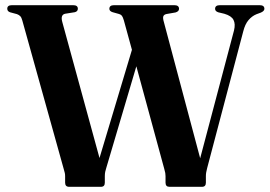

<svg xmlns="http://www.w3.org/2000/svg" viewBox="-20 -720 1039 740"><path d="M809 -686Q809 -700 827.5 -700H981Q999 -700 999 -686Q999 -677.5 985.5 -671.5L968 -665Q951 -658 937.8 -642.5Q924.5 -627 917.5 -599L778.5 -72.5Q776 -62.5 774.8 -56Q773.5 -49.5 773.5 -41V-16Q773.5 0 758.5 0H633Q618 0 618 -16V-41Q618 -47.5 617 -53.2Q616 -59 613 -69.5L505.5 -464.5L389.5 -72.5Q387 -65 385.5 -57.8Q384 -50.5 384 -41V-16Q384 0 369 0H246.5Q231 0 231 -16V-41Q231 -48 229.8 -53.2Q228.5 -58.5 225.5 -69L66 -641Q63 -652.5 58.2 -657.5Q53.5 -662.5 45.5 -665.5L19.5 -672.5Q8 -676 8 -686.5Q8 -700 26 -700H262Q280 -700 280 -686.5Q280 -676 268.5 -673L231 -667Q212.5 -663 220 -635.5L363.5 -111L488.5 -528L457.5 -641Q453.5 -654.5 449.8 -659.2Q446 -664 439 -666L414 -673Q401.5 -677 401.5 -686Q401.5 -700 419.5 -700H652Q670 -700 670 -686Q670 -676 656.5 -672L622 -666Q612 -664 609.5 -657.2Q607 -650.5 611.5 -635.5L751.5 -110L882 -603Q888 -627.5 880 -643.2Q872 -659 844.5 -667L821.5 -672.5Q809 -676.5 809 -686Z"/></svg>

Font: Fraunces 72pt S000 SemiBold
Style: Regular
Weight: 600
Version: Version 1.000; ttfautohint (v1.8.3)